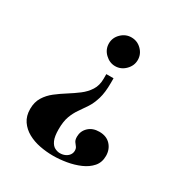

<svg xmlns="http://www.w3.org/2000/svg" viewBox="-160 -602 874 921"><g transform="rotate(30 277.0 -142.0)"><path d="M262 198Q225 198 188.5 191Q152 184 122 167.5Q92 151 73.5 124Q55 97 55 58Q55 20 72 -7.5Q89 -35 115.5 -55.5Q142 -76 171.5 -94.5Q201 -113 227.5 -133Q254 -153 271 -179.5Q288 -206 288 -243V-269H328V-243Q328 -190 317.5 -155Q307 -120 291 -95.5Q275 -71 259 -48.5Q243 -26 232.5 2.5Q222 31 222 74Q222 114 231.5 135Q241 156 255.5 163.5Q270 171 284 171Q300 171 313 165Q326 159 333.5 148.5Q341 138 341 125Q341 112 335 104.5Q329 97 322.5 88Q316 79 316 61Q316 30 338.5 8.5Q361 -13 398 -13Q438 -13 460.5 11.5Q483 36 483 72Q483 108 462 132Q441 156 407.5 170.5Q374 185 335.5 191.5Q297 198 262 198ZM305 -323Q274 -323 249.5 -346.5Q225 -370 225 -403Q225 -435 249 -458.5Q273 -482 305 -482Q338 -482 361.5 -458.5Q385 -435 385 -403Q385 -371 361 -347Q337 -323 305 -323Z"/></g></svg>

Font: Frank Ruhl Libre Black
Style: Regular
Weight: 900
Designer: Yanek Iontef
Foundry: Fontef
Version: Version 6.004